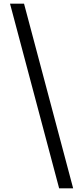

<svg xmlns="http://www.w3.org/2000/svg" viewBox="-20 -819 457 1055"><path d="M112 -799 382 216H305L35 -799Z"/></svg>

Font: Noto Sans Sinhala SemiCondensed
Style: Regular
Weight: 400
Width: 4
Designer: Jelle Bosma - Monotype Design Team
Foundry: Monotype Imaging Inc.
Version: Version 2.006; ttfautohint (v1.8.4.7-5d5b)